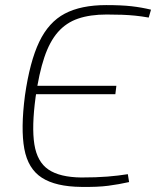

<svg xmlns="http://www.w3.org/2000/svg" viewBox="-20 -722 613 754"><path d="M397 -702Q457 -702 496.5 -697.5Q536 -693 573 -684L564 -653Q536 -658 511 -660.5Q486 -663 459.5 -664Q433 -665 399 -665Q334 -665 287 -649Q240 -633 207.5 -596Q175 -559 154 -496.5Q133 -434 120 -342Q104 -224 115 -155Q126 -86 170.5 -56Q215 -26 299 -25Q358 -25 401.5 -28.5Q445 -32 482 -38L487 -7Q447 2 405 7.5Q363 13 299 12Q199 11 144.5 -24Q90 -59 75.5 -137.5Q61 -216 78 -347Q97 -480 134 -557.5Q171 -635 234.5 -668.5Q298 -702 397 -702ZM106 -385H437L433 -352H101Z"/></svg>

Font: Exo 2 ExtraLight
Style: Italic
Weight: 250
Italic angle: -8°
Designer: Natanael Gama
Foundry: Natanael Gama
Version: Version 2.010